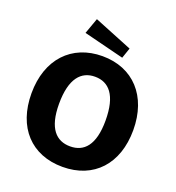

<svg xmlns="http://www.w3.org/2000/svg" viewBox="-165 -1071 1110 1211"><g transform="rotate(20 390.5 -465.0)"><path d="M277 -940 239 -834 510 -766 534 -836ZM391 10C600 10 732 -133 732 -360C732 -589 597 -733 391 -733C185 -733 49 -589 49 -360C49 -132 181 10 391 10ZM392 -128C299 -128 235 -191 235 -357C235 -528 299 -595 391 -595C484 -595 547 -528 547 -357C547 -191 484 -128 392 -128Z"/></g></svg>

Font: United Sans ExtraBold
Style: Regular
Weight: 800
Designer: Pablo Impallari, Rodrigo Fuenzalida (Modified by Dan O. Williams)
Version: Version 1.000;PS 001.000;hotconv 1.0.88;makeotf.lib2.5.64775